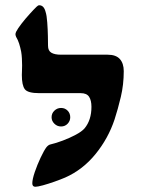

<svg xmlns="http://www.w3.org/2000/svg" viewBox="-20 -692 544 734"><path d="M115.2 22Q103.5 22 103.5 8.8Q103.5 -6.3 113 -34.4Q122.6 -62.5 135.5 -89.8Q148.4 -117.2 157.7 -129.4Q165.5 -138.7 173.8 -140.1Q194.8 -145 220.7 -154.8Q246.6 -164.6 269.5 -176.8Q292.5 -189 303.2 -201.2Q329.6 -232.9 329.6 -283.7Q329.6 -308.1 320.6 -322Q311.5 -335.9 288.6 -335.9H129.9Q86.4 -335.9 75 -350.8Q63.5 -365.7 63.5 -405.3Q63.5 -408.2 64 -420.4Q64.5 -432.6 64.5 -441.9Q64.5 -455.1 63.7 -468.8Q63 -482.4 61 -494.1Q57.6 -511.2 53.2 -525.1Q48.8 -539.1 41.5 -551.3Q39.1 -557.1 39.1 -561Q39.1 -564.5 41.5 -570.3Q47.9 -583 62.5 -601.8Q77.1 -620.6 93.3 -638.4Q109.4 -656.2 119.6 -666Q125.5 -671.9 129.9 -671.9Q147.9 -671.9 154.3 -646.5Q158.7 -633.3 160.6 -606.4Q162.6 -579.6 163.1 -554Q163.6 -528.3 163.6 -517.1Q163.6 -498 176.3 -490.5Q189 -482.9 212.9 -482.9H391.6Q423.3 -482.9 438.2 -466.3Q453.1 -449.7 453.1 -419.9Q453.1 -368.7 441.9 -321.5Q430.7 -274.4 418 -235.4Q394 -163.1 345.2 -103Q296.4 -43 229 -13.2Q211.9 -5.9 188.5 2.4Q165 10.7 144.3 16.4Q123.5 22 115.2 22ZM213.4 -208.5Q198.7 -208.5 188 -219Q177.2 -229.5 177.2 -243.7Q177.2 -258.8 188 -269Q198.7 -279.3 213.4 -279.3Q228.5 -279.3 238.5 -269Q248.5 -258.8 248.5 -243.7Q248.5 -229.5 238.5 -219Q228.5 -208.5 213.4 -208.5Z"/></svg>

Font: David Libre
Style: Bold
Weight: 700
Designer: Ismar David, J. Victor Gaultney, Annie Olsen and Meir Sadan
Foundry: Monotype Imaging Inc. & SIL International
Version: Version 1.100; ttfautohint (v1.8.4.7-5d5b)